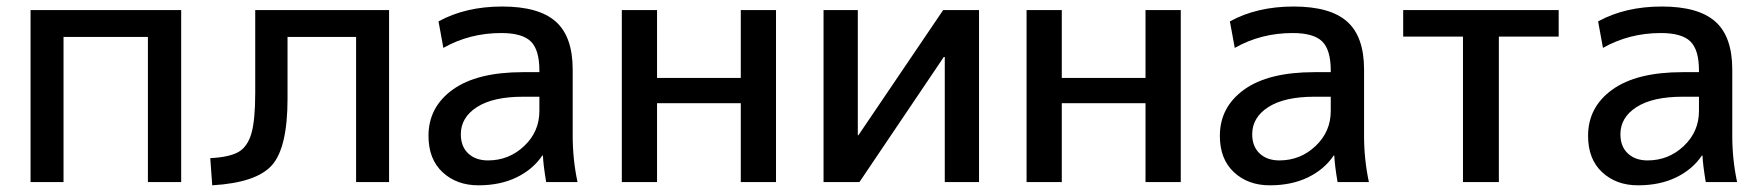

<svg xmlns="http://www.w3.org/2000/svg" viewBox="-20 -550 5329 580"><path d="M72.3 0V-519.5H527.3V0H426.8V-438.5H171.9V0Z M615.2 -72.3Q672.9 -75.2 700.2 -90.8Q727.5 -106.4 739.3 -146.5Q751 -186.5 751 -269.5V-519.5H1155.3V0H1055.7V-438.5H848.6V-252Q848.6 -104.5 801.8 -51.3Q754.9 2 621.1 9.8Z M1274.4 -139.6Q1274.4 -226.6 1347.7 -279.3Q1420.9 -332 1559.6 -332H1609.4V-336.9Q1609.4 -399.4 1583.5 -424.8Q1557.6 -450.2 1494.1 -450.2Q1398.4 -450.2 1319.3 -405.3L1304.7 -485.4Q1386.7 -530.3 1497.1 -530.3Q1607.4 -530.3 1658.7 -484.9Q1710 -439.5 1710 -339.8V-139.6Q1710 -68.4 1724.6 0H1629.9Q1621.1 -52.7 1620.1 -80.1H1618.2Q1589.8 -38.1 1540.5 -14.2Q1491.2 9.8 1425.3 9.8Q1359.4 9.8 1316.9 -29.8Q1274.4 -69.3 1274.4 -139.6ZM1372.1 -144.5Q1372.1 -107.4 1394.5 -86.4Q1417 -65.4 1454.1 -65.4Q1517.6 -65.4 1563.5 -108.9Q1609.4 -152.3 1609.4 -214.8V-257.8H1559.6Q1469.7 -257.8 1420.9 -226.6Q1372.1 -195.3 1372.1 -144.5Z M1858.4 0V-519.5H1964.8V-314.5H2217.8V-519.5H2324.2V0H2217.8V-238.3H1964.8V0Z M2467.8 0V-519.5H2571.3V-141.6H2573.2L2829.1 -519.5H2937.5V0H2834V-377.9H2831.1L2576.2 0Z M3081.1 0V-519.5H3187.5V-314.5H3440.4V-519.5H3546.9V0H3440.4V-238.3H3187.5V0Z M3665 -139.6Q3665 -226.6 3738.3 -279.3Q3811.5 -332 3950.2 -332H4000V-336.9Q4000 -399.4 3974.1 -424.8Q3948.2 -450.2 3884.8 -450.2Q3789.1 -450.2 3710 -405.3L3695.3 -485.4Q3777.3 -530.3 3887.7 -530.3Q3998 -530.3 4049.3 -484.9Q4100.6 -439.5 4100.6 -339.8V-139.6Q4100.6 -68.4 4115.2 0H4020.5Q4011.7 -52.7 4010.7 -80.1H4008.8Q3980.5 -38.1 3931.2 -14.2Q3881.8 9.8 3815.9 9.8Q3750 9.8 3707.5 -29.8Q3665 -69.3 3665 -139.6ZM3762.7 -144.5Q3762.7 -107.4 3785.2 -86.4Q3807.6 -65.4 3844.7 -65.4Q3908.2 -65.4 3954.1 -108.9Q4000 -152.3 4000 -214.8V-257.8H3950.2Q3860.4 -257.8 3811.5 -226.6Q3762.7 -195.3 3762.7 -144.5Z M4218.8 -439.5V-519.5H4688.5V-439.5H4507.8V0H4399.4V-439.5Z M4777.3 -139.6Q4777.3 -226.6 4850.6 -279.3Q4923.8 -332 5062.5 -332H5112.3V-336.9Q5112.3 -399.4 5086.4 -424.8Q5060.5 -450.2 4997.1 -450.2Q4901.4 -450.2 4822.3 -405.3L4807.6 -485.4Q4889.6 -530.3 5000 -530.3Q5110.4 -530.3 5161.6 -484.9Q5212.9 -439.5 5212.9 -339.8V-139.6Q5212.9 -68.4 5227.5 0H5132.8Q5124 -52.7 5123 -80.1H5121.1Q5092.8 -38.1 5043.5 -14.2Q4994.1 9.8 4928.2 9.8Q4862.3 9.8 4819.8 -29.8Q4777.3 -69.3 4777.3 -139.6ZM4875 -144.5Q4875 -107.4 4897.5 -86.4Q4919.9 -65.4 4957 -65.4Q5020.5 -65.4 5066.4 -108.9Q5112.3 -152.3 5112.3 -214.8V-257.8H5062.5Q4972.7 -257.8 4923.8 -226.6Q4875 -195.3 4875 -144.5Z"/></svg>

Font: GenEi M Gothic v2 Medium
Style: Regular
Weight: 500
Version: Version 2.0